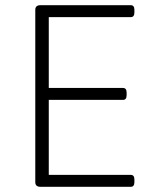

<svg xmlns="http://www.w3.org/2000/svg" viewBox="-20 -720 586 740"><path d="M136 0Q116 0 116 -18V-682Q116 -700 136 -700H484Q498 -700 498 -682V-672Q498 -654 484 -654H168V-381H454Q468 -381 468 -363V-353Q468 -335 454 -335H168V-46H484Q498 -46 498 -28V-18Q498 0 484 0Z"/></svg>

Font: Asap ExtraLight
Style: Regular
Weight: 200
Designer: Pablo Cosgaya
Foundry: Omnibus-Type
Version: Version 3.001; ttfautohint (v1.8.4.7-5d5b)